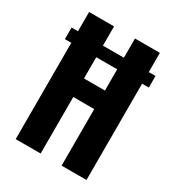

<svg xmlns="http://www.w3.org/2000/svg" viewBox="-147 -682 708 773"><g transform="rotate(30 206.5 -295.5)"><path d="M41.9 0V-591H157.9V-349H255.3V-591H371V0H255.3V-262.8H157.9V0ZM12.1 -447.7V-501.6H402.2V-447.7Z"/></g></svg>

Font: Alumni Sans SC Thin
Style: Regular
Weight: 100
Designer: Robert E. Leuschke
Foundry: Robert E. Leuschke
Version: Version 1.018